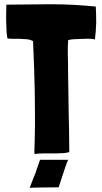

<svg xmlns="http://www.w3.org/2000/svg" viewBox="-20 -726 483 906"><path d="M143 1C155 -1 168 -2 182 -2H225C239 -2 253 -2 268 -3C282 -3 295 -5 307 -8C307 -81 305 -144 304 -198C303 -251 303 -297 302 -336C301 -374 301 -405 301 -430C300 -454 300 -474 300 -489C300 -504 300 -515 301 -522C301 -529 301 -534 302 -537C322 -542 337 -541 381 -543C400 -544 415 -543 428 -540C431 -564 433 -590 434 -619C434 -648 433 -673 432 -695C363 -702 293 -706 221 -706L10 -704C10 -669 9 -671 9 -652C9 -635 9 -619 10 -604C10 -589 11 -576 12 -565L15 -545C19 -544 26 -543 36 -543H69C81 -542 93 -542 105 -541C117 -540 126 -537 136 -532C140 -439 143 -359 144 -293C145 -227 145 -173 145 -131C144 -88 144 -56 143 -35C142 -14 142 -2 143 1ZM120 160C125 159 224 158 257 158C270 119 274 103 283 78C290 55 301 26 303 28H169L155 68C150 85 143 102 136 119C129 137 125 146 120 160Z"/></svg>

Font: Londrina Solid CC
Style: CC
Weight: 400
Designer: Marcelo Magalhaes
Foundry: Tipos Pereira
Version: Version 1.003;FEAKit 1.0